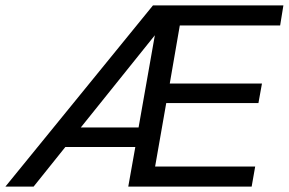

<svg xmlns="http://www.w3.org/2000/svg" viewBox="-34 -688 1065 708"><path d="M439 0 465 -146H207L90 0H-14L530 -668H1011L999 -594H629L592 -380H932L919 -308H579L538 -74H907L894 0ZM537 -558 264 -218H477Z"/></svg>

Font: Celebes
Style: Italic
Weight: 400
Italic angle: -10°
Designer: Anugrah Pasau
Foundry: Lafontype
Version: Version 1.000; ttfautohint (v1.8.4)